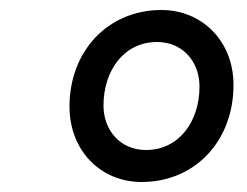

<svg xmlns="http://www.w3.org/2000/svg" viewBox="-20 -730 494 384"><path d="M263 -366C371 -366 447 -449 447 -560C447 -649 383 -710 303 -710C195 -710 119 -627 119 -517C119 -427 183 -366 263 -366ZM272 -430C220 -430 187 -470 187 -519C187 -589 228 -646 294 -646C346 -646 379 -606 379 -557C379 -487 338 -430 272 -430Z"/></svg>

Font: LVC Sans
Style: Italic
Weight: 400
Italic angle: -11.31°
Designer: Mike Abbink, Paul van der Laan, Pieter van Rosmalen
Foundry: Bold Monday
Version: Version 3.0